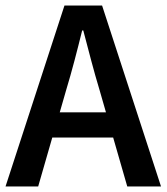

<svg xmlns="http://www.w3.org/2000/svg" viewBox="-22 -674 602 694"><path d="M116 0 167 -177H387L438 0H560L347 -654H211L-2 0ZM217 -348C238 -417 257 -491 275 -564H279C298 -492 317 -417 338 -348L361 -268H194Z"/></svg>

Font: DAIFUKU Sans Semibold
Style: Regular
Weight: 600
Designer: Original font ‘Source Sans 3’ : Paul D. Hunt
Foundry: Daifuku
Version: Version 1.000